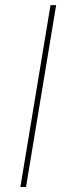

<svg xmlns="http://www.w3.org/2000/svg" viewBox="-20 -748 275 768"><path d="M204.6 -727.5 84 0H61.5L182.1 -727.5Z"/></svg>

Font: Inter 18pt Thin
Style: Italic
Weight: 250
Italic angle: -9.3988°
Version: Version 4.001;git-66647c0bb